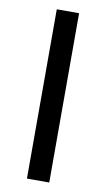

<svg xmlns="http://www.w3.org/2000/svg" viewBox="-83 -752 438 794"><g transform="rotate(10 136.0 -355.5)"><path d="M183.1 0H89.4V-710.9H183.1Z"/></g></svg>

Font: Mardoto
Style: Regular
Weight: 400
Designer: Christian Robertson, Vahan Hovhannisyan
Foundry: Google
Version: Version 1.000